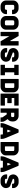

<svg xmlns="http://www.w3.org/2000/svg" viewBox="3564 -4356 794 7963"><g transform="rotate(90 3961.5 -375.0)"><path d="M327 0H240Q140 0 70 -66.5Q0 -133 0 -227V-522Q0 -616 70 -682Q140 -748 240 -748H327Q426 -748 496 -682Q566 -616 566 -522V-491Q566 -477 552 -477H400Q386 -477 386 -491V-522Q386 -541 368.5 -554.5Q351 -568 327 -568H240Q216 -568 198.5 -554.5Q181 -541 181 -522V-227Q181 -208 198.5 -194.5Q216 -181 240 -181H327Q351 -181 368.5 -194.5Q386 -208 386 -227V-253Q386 -267 400 -267H552Q566 -267 566 -253V-227Q566 -133 496 -66.5Q426 0 327 0Z M972 -569H884Q860 -569 842.5 -555.5Q825 -542 825 -523V-227Q825 -208 842.5 -194.5Q860 -181 884 -181H972Q995 -181 1012.5 -194.5Q1030 -208 1030 -227V-523Q1030 -542 1012.5 -555.5Q995 -569 972 -569ZM972 0H884Q785 0 714.5 -66.5Q644 -133 644 -227V-523Q644 -617 714.5 -683.5Q785 -750 884 -750H972Q1071 -750 1141.5 -683.5Q1212 -617 1212 -523V-227Q1212 -133 1141.5 -66.5Q1071 0 972 0Z M1686 -9Q1684 -17 1684 -19L1682 -21Q1649 -67 1563 -224Q1510 -318 1506 -324L1505 -325L1501 -331L1497 -338Q1492 -347 1482 -367V-11Q1482 0 1470 0H1312Q1302 0 1302 -11V-738Q1302 -749 1312 -749L1471 -750Q1482 -750 1482 -739Q1482 -735 1483 -734Q1483 -730 1484 -729Q1530 -664 1654 -428Q1654 -427 1655 -426Q1660 -419 1666 -409Q1670 -401 1678.5 -403.5Q1687 -406 1687 -415V-738Q1687 -750 1698 -750H1856Q1868 -750 1868 -738V-12Q1868 -1 1856 -1L1697 0Q1688 0 1686 -9Z M2300 0H2213Q2114 0 2043.5 -66.5Q1973 -133 1973 -227V-265Q1973 -274 1982 -274H2145Q2154 -274 2154 -265V-227Q2154 -208 2171.5 -194.5Q2189 -181 2213 -181H2300Q2324 -181 2341.5 -194.5Q2359 -208 2359 -227V-228Q2359 -233 2358 -236Q2357 -240 2352 -242L2064 -351L2058 -354Q2013 -379 1993 -432Q1973 -485 1973 -523Q1973 -617 2043.5 -683.5Q2114 -750 2213 -750H2300Q2400 -750 2470 -683.5Q2540 -617 2540 -523V-486Q2540 -478 2532 -478H2368Q2359 -478 2359 -486V-523Q2359 -542 2341.5 -555.5Q2324 -569 2300 -569H2213Q2189 -569 2172 -555.5Q2155 -542 2154 -523V-522Q2154 -520 2156 -514Q2157 -510 2161 -508L2450 -398L2456 -395Q2501 -370 2520.5 -317.5Q2540 -265 2540 -227Q2540 -133 2470 -66.5Q2400 0 2300 0Z M3102 -172V-10Q3102 0 3092 0H2677Q2667 0 2667 -10V-172Q2667 -182 2677 -182H2788Q2798 -182 2798 -193V-559Q2798 -569 2788 -569H2677Q2667 -569 2667 -580V-741Q2667 -751 2677 -751H3083Q3093 -751 3093 -741V-580Q3093 -569 3083 -569H2990Q2980 -569 2980 -559V-193Q2980 -182 2990 -182H3092Q3102 -182 3102 -172Z M3435 -554V-198Q3435 -182 3451 -182H3578Q3598 -182 3613 -193.5Q3628 -205 3628 -220V-532Q3628 -547 3613 -558.5Q3598 -570 3578 -570H3451Q3435 -570 3435 -554ZM3578 0H3270Q3263 0 3258 -5Q3253 -10 3253 -17V-735Q3253 -742 3258 -747Q3263 -752 3270 -752H3578Q3674 -752 3742 -687.5Q3810 -623 3810 -532V-220Q3810 -129 3742 -64.5Q3674 0 3578 0Z M4044 -559V-474Q4044 -462 4055 -462H4245Q4257 -462 4257 -451V-292Q4257 -281 4245 -281H4055Q4044 -281 4044 -270V-193Q4044 -181 4055 -181H4349Q4360 -181 4360 -170V-11Q4360 0 4349 0H3874Q3863 0 3863 -11V-740Q3863 -751 3874 -751H4349Q4360 -751 4360 -740V-581Q4360 -570 4349 -570H4055Q4044 -570 4044 -559Z M4989 -194Q5032 -135 5032 -65V-8Q5032 2 5021 2L4861 1Q4850 1 4850 -8V-65Q4850 -74 4843 -85L4730 -250Q4727 -255 4721 -255H4668Q4657 -255 4657 -244V-11Q4657 0 4646 0H4486Q4475 0 4475 -11V-740Q4475 -750 4486 -750H4783Q4880 -750 4948.5 -685Q5017 -620 5017 -529V-477Q5017 -370 4928 -302Q4919 -297 4925 -287L4986 -198Q4987 -198 4988 -196ZM4657 -447Q4657 -437 4668 -437H4783Q4804 -437 4819.5 -449Q4835 -461 4835 -477V-529Q4835 -545 4819.5 -557Q4804 -569 4783 -569H4668Q4657 -569 4657 -558Z M5717 -178Q5742 -121 5744 -16Q5744 0 5727 0H5578Q5563 0 5561 -15Q5561 -60 5556 -84Q5554 -97 5540 -97H5289Q5275 -97 5273 -84Q5268 -49 5267 -16Q5267 0 5251 0L5102 -1Q5095 -1 5090.5 -6Q5086 -11 5086 -18Q5088 -123 5113 -178Q5117 -187 5241 -488Q5310 -659 5328 -697L5348 -740Q5353 -749 5363 -749H5466Q5477 -749 5481 -740L5501 -697Q5509 -681 5588 -488Q5686 -244 5717 -178ZM5377 -279H5451Q5460 -279 5465 -286.5Q5470 -294 5467 -302Q5462 -315 5452 -339Q5442 -363 5434 -382.5Q5426 -402 5419 -419Q5418 -421 5416.5 -425Q5415 -429 5414 -431Q5413 -429 5411.5 -425Q5410 -421 5410 -419L5362 -302Q5359 -294 5363.5 -286.5Q5368 -279 5377 -279Z M6051 -554V-198Q6051 -182 6067 -182H6194Q6214 -182 6229 -193.5Q6244 -205 6244 -220V-532Q6244 -547 6229 -558.5Q6214 -570 6194 -570H6067Q6051 -570 6051 -554ZM6194 0H5886Q5879 0 5874 -5Q5869 -10 5869 -17V-735Q5869 -742 5874 -747Q5879 -752 5886 -752H6194Q6290 -752 6358 -687.5Q6426 -623 6426 -532V-220Q6426 -129 6358 -64.5Q6290 0 6194 0Z M7093 -178Q7118 -121 7120 -16Q7120 0 7103 0H6954Q6939 0 6937 -15Q6937 -60 6932 -84Q6930 -97 6916 -97H6665Q6651 -97 6649 -84Q6644 -49 6643 -16Q6643 0 6627 0L6478 -1Q6471 -1 6466.5 -6Q6462 -11 6462 -18Q6464 -123 6489 -178Q6493 -187 6617 -488Q6686 -659 6704 -697L6724 -740Q6729 -749 6739 -749H6842Q6853 -749 6857 -740L6877 -697Q6885 -681 6964 -488Q7062 -244 7093 -178ZM6753 -279H6827Q6836 -279 6841 -286.5Q6846 -294 6843 -302Q6838 -315 6828 -339Q6818 -363 6810 -382.5Q6802 -402 6795 -419Q6794 -421 6792.5 -425Q6791 -429 6790 -431Q6789 -429 6787.5 -425Q6786 -421 6786 -419L6738 -302Q6735 -294 6739.5 -286.5Q6744 -279 6753 -279Z M7541 0H7454Q7355 0 7284.5 -66.5Q7214 -133 7214 -227V-265Q7214 -274 7223 -274H7386Q7395 -274 7395 -265V-227Q7395 -208 7412.5 -194.5Q7430 -181 7454 -181H7541Q7565 -181 7582.5 -194.5Q7600 -208 7600 -227V-228Q7600 -233 7599 -236Q7598 -240 7593 -242L7305 -351L7299 -354Q7254 -379 7234 -432Q7214 -485 7214 -523Q7214 -617 7284.5 -683.5Q7355 -750 7454 -750H7541Q7641 -750 7711 -683.5Q7781 -617 7781 -523V-486Q7781 -478 7773 -478H7609Q7600 -478 7600 -486V-523Q7600 -542 7582.5 -555.5Q7565 -569 7541 -569H7454Q7430 -569 7413 -555.5Q7396 -542 7395 -523V-522Q7395 -520 7397 -514Q7398 -510 7402 -508L7691 -398L7697 -395Q7742 -370 7761.5 -317.5Q7781 -265 7781 -227Q7781 -133 7711 -66.5Q7641 0 7541 0Z"/></g></svg>

Font: Punc
Style: Bold
Weight: 400
Designer: The Kinetic
Foundry: The Kinetic
Version: Version 1.000;PS 001.001;hotconv 1.0.56